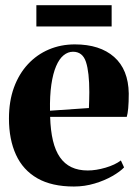

<svg xmlns="http://www.w3.org/2000/svg" viewBox="-20 -686 514 718"><path d="M256.5 11.5Q173.5 11.5 119.8 -19.2Q66 -50 39.8 -107.2Q13.5 -164.5 13.5 -242.5Q13.5 -307.5 32.2 -358.8Q51 -410 84.5 -446Q118 -482 162.8 -501Q207.5 -520 260 -520Q353.5 -520 406.8 -473Q460 -426 461.5 -336.5Q461.5 -303.5 459.5 -281.8Q457.5 -260 454 -249H167.5Q169 -198 178 -160.2Q187 -122.5 204.2 -97.8Q221.5 -73 247.2 -60.8Q273 -48.5 308 -48.5Q339 -48.5 374.8 -59Q410.5 -69.5 432 -86L444 -60Q429.5 -44.5 400.5 -27.8Q371.5 -11 334 0.2Q296.5 11.5 256.5 11.5ZM167 -272 312.5 -282Q313.5 -298 313.5 -312Q313.5 -326 314 -341.5Q314 -416 301.5 -454.2Q289 -492.5 253 -492.5Q234 -492.5 217.8 -479.2Q201.5 -466 189.8 -438.5Q178 -411 172 -369.5Q166 -328 167 -272ZM397.5 -666.5V-587H116V-666.5Z"/></svg>

Font: Merriweather 144pt
Style: Bold
Weight: 700
Version: Version 2.100